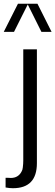

<svg xmlns="http://www.w3.org/2000/svg" viewBox="-65 -848 295 1024"><path d="M9.8 -678.2H-44.9L30.8 -828.1H134.8L210 -678.2H155.8L83 -824.2ZM-35.2 151.9V100.1Q-29.3 100.1 -22.7 100.3Q-16.1 100.6 -12.7 100.8Q-9.3 101.1 -7.8 101.1Q32.7 101.1 50.3 66.4Q55.2 59.1 56.6 45.4Q59.1 25.4 59.1 8.8V-585H131.8V22Q131.8 155.8 3.9 155.8Q-14.2 155.8 -35.2 151.9Z"/></svg>

Font: VL Oswald
Style: Light
Weight: 300
Designer: vernon adams
Foundry: vernon adams
Version: Version ; ttfautohint (v0.92.18-e454-dirty) -l 8 -r 50 -G 20